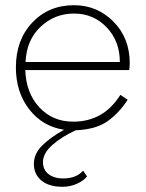

<svg xmlns="http://www.w3.org/2000/svg" viewBox="-20 -490 559 737"><path d="M41 -231Q41 -337 104 -403.5Q167 -470 264 -470Q353 -470 415.5 -407Q478 -344 478 -247Q478 -237 476 -221H77Q80 -133 131 -78Q182 -23 261 -23Q378 -23 442 -126L470 -107Q437 -56 392.5 -24.5Q348 7 271 10Q218 34 181.5 66Q145 98 145 132Q145 162 166.5 178.5Q188 195 222 195Q273 195 299 165L314 187Q302 203 276 215Q250 227 220 227Q168 227 139 203Q110 179 110 139Q110 101 141 69.5Q172 38 226 8Q144 -4 92.5 -70Q41 -136 41 -231ZM78 -252H440Q440 -332 389.5 -385Q339 -438 264 -438Q190 -438 136 -387.5Q82 -337 78 -252Z"/></svg>

Font: Renner
Style: Thin
Weight: 200
Version: Version 003.000 ; ttfautohint (v0.97) -l 8 -r 50 -G 200 -x 1